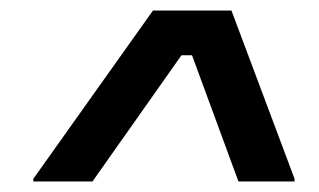

<svg xmlns="http://www.w3.org/2000/svg" viewBox="-20 -670 607 365"><path d="M43.3 -325V-330L270.8 -650H420L540 -330V-325H433.3L345 -565H325L155.8 -325Z"/></svg>

Font: Familjen Grotesk Medium
Style: Italic
Weight: 500
Italic angle: -9.46201°
Designer: Anders Wikstroem, Jonas Baeckman, Matilda Gysing, Kristian Moeller
Foundry: Familjen STHLM AB
Version: Version 2.002; ttfautohint (v1.8.4.7-5d5b)